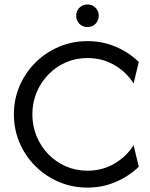

<svg xmlns="http://www.w3.org/2000/svg" viewBox="-20 -820 665 852"><path d="M368.1 12.5Q300.7 12.5 241.3 -12.8Q181.9 -38.2 137.2 -82.6Q92.4 -127.1 67 -186.1Q41.7 -245.1 41.7 -312.5Q41.7 -379.9 67 -438.9Q92.4 -497.9 137.2 -542.4Q181.9 -586.8 241.3 -612.2Q300.7 -637.5 368.1 -637.5Q434.7 -637.5 493.1 -612.8Q551.4 -588.2 595.8 -545.1L572.9 -449.3Q541 -500.7 487.2 -531.6Q433.3 -562.5 368.1 -562.5Q316.7 -562.5 272.2 -543.1Q227.8 -523.6 194.4 -489.2Q161.1 -454.9 142.4 -409.7Q123.6 -364.6 123.6 -312.5Q123.6 -260.4 142.4 -215.3Q161.1 -170.1 194.4 -135.8Q227.8 -101.4 272.2 -81.9Q316.7 -62.5 368.1 -62.5Q434 -62.5 487.5 -93.8Q541 -125 572.9 -175.7L595.8 -79.9Q551.4 -37.5 493.1 -12.5Q434.7 12.5 368.1 12.5ZM368.1 -700Q354.2 -700 342.7 -706.6Q331.2 -713.2 324.7 -724.7Q318.1 -736.1 318.1 -750Q318.1 -764.6 324.7 -775.7Q331.2 -786.8 342.7 -793.4Q354.2 -800 368.1 -800Q382.6 -800 393.8 -793.4Q404.9 -786.8 411.5 -775.7Q418.1 -764.6 418.1 -750Q418.1 -736.1 411.5 -724.7Q404.9 -713.2 393.8 -706.6Q382.6 -700 368.1 -700Z"/></svg>

Font: Afacad Flux
Style: Regular
Weight: 400
Designer: Kristian Moeller
Foundry: Dicotype
Version: Version 1.100